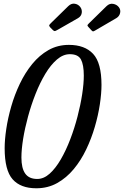

<svg xmlns="http://www.w3.org/2000/svg" viewBox="-20 -1001 666 1031"><path d="M95 -155Q95 -97.5 115.5 -68.8Q136 -40 180 -40Q215 -40 246.8 -68.5Q278.5 -97 306.5 -145.2Q334.5 -193.5 357.2 -253Q380 -312.5 396.2 -375Q412.5 -437.5 421.2 -494.8Q430 -552 430 -595Q430 -653 414.8 -681.5Q399.5 -710 355 -710Q319 -710 285.8 -681.5Q252.5 -653 223.5 -604.8Q194.5 -556.5 171 -497Q147.5 -437.5 130.5 -375Q113.5 -312.5 104.2 -255.2Q95 -198 95 -155ZM175 10Q90.5 10 47.8 -38.2Q5 -86.5 5 -205Q5 -251 13.8 -309.2Q22.5 -367.5 40.5 -430Q58.5 -492.5 86.5 -551.2Q114.5 -610 152.8 -657Q191 -704 240.2 -732Q289.5 -760 350 -760Q435 -760 480 -711.8Q525 -663.5 525 -545Q525 -499.5 516.2 -441Q507.5 -382.5 489.2 -320Q471 -257.5 443 -198.8Q415 -140 376 -93Q337 -46 287 -18Q237 10 175 10ZM261 -842.5 250.5 -853Q242.5 -861.5 244.5 -866Q246.5 -870.5 254.5 -878L346.5 -968Q363 -984 381.5 -981Q400 -978 411 -963.5Q421.5 -949.5 419 -931.8Q416.5 -914 399 -903.5L294 -843.5Q282 -836.5 276.2 -834.5Q270.5 -832.5 261 -842.5ZM469.5 -840 458 -852.5Q450 -861 449.5 -864Q449 -867 457 -875L552 -968Q568.5 -984 588 -980.2Q607.5 -976.5 618.5 -962Q629 -948 624.8 -930.5Q620.5 -913 604.5 -903.5L488 -835.5Q481 -831.5 478 -832.8Q475 -834 469.5 -840Z"/></svg>

Font: Besley* Condensed
Style: Italic
Weight: 400
Width: 3
Italic angle: -13°
Designer: Owen Earl
Foundry: indestructible type*
Version: Version 3.000; ttfautohint (v1.8.3)